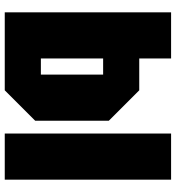

<svg xmlns="http://www.w3.org/2000/svg" viewBox="14 -754 740 808"><g transform="rotate(90 384.0 -350.0)"><path d="M294 -414H226V-152H294ZM488 -438V-128L360 0H32V-700H226V-566H360ZM542 0V-700H736V0Z"/></g></svg>

Font: Tektur Condensed ExtraBold
Style: Regular
Weight: 800
Width: 3
Designer: Adam Jagosz
Foundry: Adam Jagosz
Version: Version 1.005;gftools[0.9.30]